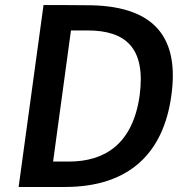

<svg xmlns="http://www.w3.org/2000/svg" viewBox="-20 -743 738 763"><path d="M153 -723 54 0H238C493 0 630 -134 661 -364C692 -587 601 -716 344 -722C284 -723 164 -723 153 -723ZM262 -622H328C479 -622 560 -553 535 -364C508 -171 397 -101 254 -101H191Z"/></svg>

Font: United Sans SemiBold
Style: Italic
Weight: 600
Italic angle: -8°
Designer: Pablo Impallari, Rodrigo Fuenzalida (Modified by Dan O. Williams)
Version: Version 1.000;PS 001.000;hotconv 1.0.88;makeotf.lib2.5.64775